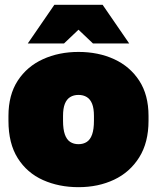

<svg xmlns="http://www.w3.org/2000/svg" viewBox="-20 -760 650 795"><path d="M305 15Q224 15 158 -14.5Q92 -44 53.5 -105Q15 -166 15 -260V-280Q15 -367 53.5 -426Q92 -485 158 -515Q224 -545 305 -545Q387 -545 452.5 -515Q518 -485 556.5 -426Q595 -367 595 -280V-260Q595 -170 556.5 -108.5Q518 -47 452.5 -16Q387 15 305 15ZM305 -163Q325 -163 339.5 -172.5Q354 -182 361.5 -203.5Q369 -225 369 -260V-280Q369 -311 361.5 -330Q354 -349 339.5 -358Q325 -367 305 -367Q285 -367 270.5 -358Q256 -349 248.5 -330Q241 -311 241 -280V-260Q241 -225 248.5 -203.5Q256 -182 270.5 -172.5Q285 -163 305 -163ZM95 -580 205 -740H405L515 -580H365L305 -637L245 -580Z"/></svg>

Font: Golos Text Black
Style: Regular
Weight: 900
Designer: A.Korolkova, Vitaly Kuzmin
Foundry: ParaType Ltd
Version: Version 2.004